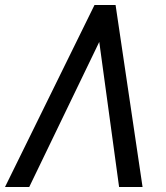

<svg xmlns="http://www.w3.org/2000/svg" viewBox="-43 -745 663 765"><path d="M352.5 -578 73.5 0H-23L333.5 -725H417.5L525 0H431.5Z"/></svg>

Font: JuliaMono MediumItalic
Style: Regular
Weight: 500
Italic angle: -9°
Monospace: yes
Designer: cormullion
Foundry: corm
Version: Version 0.049; ttfautohint (v1.8.4)